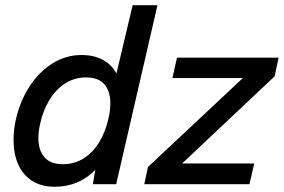

<svg xmlns="http://www.w3.org/2000/svg" viewBox="-20 -710 1094 740"><path d="M586.9 -689.9 427.7 0H337.9L347.2 -55.2Q283.7 9.8 190.9 9.8Q139.2 9.8 103.5 -13.2Q67.9 -36.1 50 -76.9Q32.2 -117.7 32.2 -170.4Q32.2 -211.9 42 -252.9Q57.6 -320.3 93.5 -376.2Q129.4 -432.1 181.4 -465.1Q233.4 -498 294.4 -498Q342.3 -498 376.7 -479.2Q411.1 -460.4 428.7 -426.3L491.2 -689.9ZM405.3 -311.5Q405.3 -357.9 382.6 -384.8Q359.9 -411.6 311.5 -411.6Q266.6 -411.6 230.5 -387.9Q194.3 -364.3 170.2 -324.2Q146 -284.2 135.3 -235.4Q127.9 -204.6 127.9 -177.7Q127.9 -131.3 151.1 -104.2Q174.3 -77.1 222.2 -77.1Q267.6 -77.1 303.5 -100.3Q339.4 -123.5 363 -163.1Q386.7 -202.6 397.9 -252.9Q405.3 -283.7 405.3 -311.5ZM1053.7 -487.8 1038.6 -416 682.1 -80.1H960L941.4 0H536.1L550.3 -66.4L916 -409.2H644.5L662.1 -487.8Z"/></svg>

Font: Acari Sans Medium
Style: Italic
Weight: 500
Italic angle: -13°
Designer: Alfredo Marco Pradil and Stefan Peev
Foundry: Hanken Design Co.
Version: Version 1.045